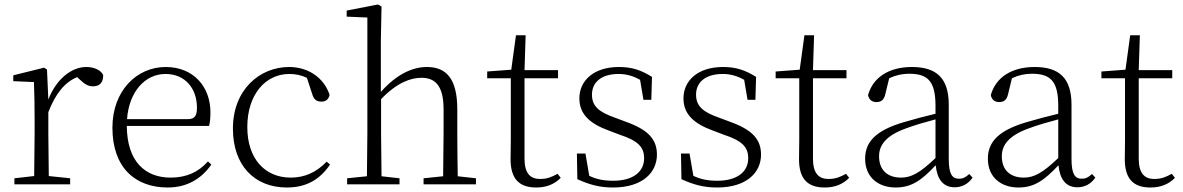

<svg xmlns="http://www.w3.org/2000/svg" viewBox="-20 -820 5262 854"><path d="M131 0H292V-27L197 -37L195 -226V-321C227 -404 268 -454 323 -477L333 -468C355 -447 371 -436 393 -436C425 -436 439 -454 439 -486C430 -507 400 -522 364 -522C295 -522 228 -464 195 -377L189 -511L176 -519L39 -485V-459L131 -455C133 -405 134 -350 134 -281V-226L132 -37L44 -27V0Z M726 14C812 14 876 -25 920 -88L905 -102C862 -54 809 -30 739 -30C626 -30 545 -101 544 -260H910C914 -275 916 -296 916 -320C916 -435 840 -522 717 -522C588 -522 480 -416 480 -252C480 -73 583 14 726 14ZM545 -290C554 -413 626 -491 716 -491C805 -491 856 -425 856 -341C856 -306 847 -290 815 -290Z M1256 14C1347 14 1405 -25 1448 -88L1433 -101C1386 -52 1333 -30 1273 -30C1160 -30 1080 -112 1080 -255C1080 -400 1161 -491 1267 -491C1294 -491 1319 -486 1345 -474L1368 -404C1375 -379 1386 -368 1410 -368C1429 -368 1441 -377 1446 -398C1421 -475 1350 -522 1266 -522C1136 -522 1016 -422 1016 -248C1016 -85 1111 14 1256 14Z M1950 0H2097V-27L2016 -36C2015 -90 2014 -171 2014 -226V-334C2014 -471 1964 -522 1879 -522C1813 -522 1742 -488 1674 -411V-637L1677 -791L1661 -800L1522 -773V-746L1614 -742V-226L1612 -36L1524 -27V0H1757V-27L1677 -36L1675 -226V-379C1748 -455 1809 -474 1855 -474C1916 -474 1953 -438 1953 -334V-226L1951 -36L1864 -27V0Z M2365 14C2411 14 2447 -1 2474 -29L2460 -47C2433 -32 2413 -24 2382 -24C2337 -24 2313 -51 2313 -115V-472H2462V-508H2313L2318 -663H2275L2254 -510L2147 -502V-472H2252V-196C2252 -161 2251 -142 2251 -112C2251 -28 2286 14 2365 14Z M2707 14C2838 14 2902 -53 2902 -132C2902 -199 2865 -242 2765 -278L2717 -296C2645 -321 2613 -347 2613 -399C2613 -452 2652 -491 2732 -491C2764 -491 2795 -483 2827 -465L2842 -376H2877L2880 -478C2832 -508 2791 -522 2733 -522C2620 -522 2557 -461 2557 -382C2557 -310 2607 -269 2686 -240L2736 -221C2818 -194 2845 -166 2845 -116C2845 -58 2799 -16 2707 -16C2662 -16 2630 -24 2601 -38L2584 -137H2546L2548 -23C2601 1 2646 14 2707 14Z M3170 14C3301 14 3365 -53 3365 -132C3365 -199 3328 -242 3228 -278L3180 -296C3108 -321 3076 -347 3076 -399C3076 -452 3115 -491 3195 -491C3227 -491 3258 -483 3290 -465L3305 -376H3340L3343 -478C3295 -508 3254 -522 3196 -522C3083 -522 3020 -461 3020 -382C3020 -310 3070 -269 3149 -240L3199 -221C3281 -194 3308 -166 3308 -116C3308 -58 3262 -16 3170 -16C3125 -16 3093 -24 3064 -38L3047 -137H3009L3011 -23C3064 1 3109 14 3170 14Z M3648 14C3694 14 3730 -1 3757 -29L3743 -47C3716 -32 3696 -24 3665 -24C3620 -24 3596 -51 3596 -115V-472H3745V-508H3596L3601 -663H3558L3537 -510L3430 -502V-472H3535V-196C3535 -161 3534 -142 3534 -112C3534 -28 3569 14 3648 14Z M4226 13C4258 13 4286 -1 4306 -30L4291 -46C4275 -31 4263 -25 4246 -25C4216 -25 4200 -44 4200 -113V-354C4200 -473 4145 -522 4036 -522C3934 -522 3863 -476 3841 -397C3845 -377 3858 -366 3878 -366C3899 -366 3912 -375 3918 -402L3935 -472C3965 -486 3994 -492 4023 -492C4103 -492 4141 -463 4141 -350V-314C4095 -303 4045 -290 3998 -276C3874 -239 3828 -188 3828 -114C3828 -31 3887 14 3964 14C4035 14 4080 -19 4142 -85C4148 -23 4175 13 4226 13ZM4141 -117C4072 -51 4033 -30 3988 -30C3929 -30 3890 -62 3890 -125C3890 -175 3921 -217 4010 -249C4050 -264 4096 -277 4141 -289Z M4772 13C4804 13 4832 -1 4852 -30L4837 -46C4821 -31 4809 -25 4792 -25C4762 -25 4746 -44 4746 -113V-354C4746 -473 4691 -522 4582 -522C4480 -522 4409 -476 4387 -397C4391 -377 4404 -366 4424 -366C4445 -366 4458 -375 4464 -402L4481 -472C4511 -486 4540 -492 4569 -492C4649 -492 4687 -463 4687 -350V-314C4641 -303 4591 -290 4544 -276C4420 -239 4374 -188 4374 -114C4374 -31 4433 14 4510 14C4581 14 4626 -19 4688 -85C4694 -23 4721 13 4772 13ZM4687 -117C4618 -51 4579 -30 4534 -30C4475 -30 4436 -62 4436 -125C4436 -175 4467 -217 4556 -249C4596 -264 4642 -277 4687 -289Z M5097 14C5143 14 5179 -1 5206 -29L5192 -47C5165 -32 5145 -24 5114 -24C5069 -24 5045 -51 5045 -115V-472H5194V-508H5045L5050 -663H5007L4986 -510L4879 -502V-472H4984V-196C4984 -161 4983 -142 4983 -112C4983 -28 5018 14 5097 14Z"/></svg>

Font: Noto Serif CJK SC ExtraLight
Style: Regular
Weight: 200
Designer: Ryoko NISHIZUKA 西塚涼子 (kana & ideographs); Frank Grießhammer (Latin, Greek & Cyrillic); Wenlong ZHANG 张文龙 (bopomofo); San
Foundry: Adobe
Version: Version 2.001;hotconv 1.1.0;makeotfexe 2.6.0